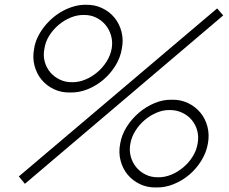

<svg xmlns="http://www.w3.org/2000/svg" viewBox="-20 -786 980 821"><path d="M126 -578Q129.5 -602.5 140.8 -626.2Q152 -650 168.5 -671Q185 -692 205.8 -709.8Q226.5 -727.5 250 -740Q273.5 -752.5 298.2 -759.2Q323 -766 347 -765.5Q384.5 -766.5 416.2 -751.5Q448 -736.5 469.2 -710.8Q490.5 -685 499.5 -650.5Q508.5 -616 501 -578Q495 -540 473.8 -505.5Q452.5 -471 422.2 -445.2Q392 -419.5 355 -404.5Q318 -389.5 280 -390.5Q242.5 -389.5 210.8 -404.5Q179 -419.5 157.8 -445.2Q136.5 -471 127.5 -505.5Q118.5 -540 126 -578ZM60.5 -31.5 908.5 -750 934.5 -720 86.5 0ZM457.5 -578Q462.5 -606.5 455.2 -632.8Q448 -659 431.5 -679Q415 -699 391 -710.8Q367 -722.5 338.5 -722Q310 -722.5 281.8 -710.8Q253.5 -699 230 -679Q206.5 -659 190.2 -632.8Q174 -606.5 170 -578Q164 -549.5 171 -523.2Q178 -497 194.5 -477.2Q211 -457.5 235.5 -445.8Q260 -434 288.5 -434.5Q317 -434 345 -445.8Q373 -457.5 396.2 -477.2Q419.5 -497 436 -523.2Q452.5 -549.5 457.5 -578ZM494 -172Q500 -209 521.5 -243.2Q543 -277.5 573.8 -303.8Q604.5 -330 641.2 -345.2Q678 -360.5 714.5 -359.5Q752 -360.5 783.5 -345.5Q815 -330.5 836.5 -304.8Q858 -279 867 -244.5Q876 -210 869 -172Q862.5 -134 841.2 -99.5Q820 -65 789.8 -39.2Q759.5 -13.5 722.5 1.5Q685.5 16.5 648 15.5Q610.5 16.5 578.8 1.5Q547 -13.5 525.8 -39.2Q504.5 -65 495.5 -99.5Q486.5 -134 494 -172ZM825 -172Q830.5 -201 823.5 -227Q816.5 -253 800 -272.8Q783.5 -292.5 759.2 -304Q735 -315.5 706 -315.5Q677.5 -316 649.8 -304.2Q622 -292.5 598.8 -272.8Q575.5 -253 559 -226.8Q542.5 -200.5 537.5 -172Q532 -143.5 539 -117.2Q546 -91 562.5 -71Q579 -51 603.2 -39.2Q627.5 -27.5 656 -28Q684.5 -27.5 712.8 -39.2Q741 -51 764.5 -71Q788 -91 804.2 -117.2Q820.5 -143.5 825 -172Z"/></svg>

Font: Russisch Sans ExtraLight
Style: Italic
Weight: 200
Width: 4
Italic angle: -10°
Designer: Michael Sharanda (font) & Cristiano Sobral (main changes)
Foundry: Michael Sharanda
Version: Version 2.00;September 8, 2020;FontCreator 13.0.0.2681 64-bi